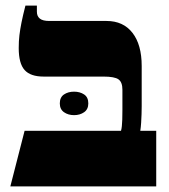

<svg xmlns="http://www.w3.org/2000/svg" viewBox="-20 -667 606 687"><path d="M17 0 68 -199H413Q415 -206 416 -215.5Q417 -225 417.5 -239Q418 -253 418 -274V-346Q418 -373 404 -383Q390 -393 350 -393H136Q89 -393 68 -416.5Q47 -440 47 -495Q47 -520 49.5 -541Q52 -562 57 -587Q62 -612 71 -647H112V-625Q112 -609 122.5 -600.5Q133 -592 156 -592H361Q421 -592 454 -549.5Q487 -507 487 -431V-287Q487 -274 486.5 -258.5Q486 -243 485 -227.5Q484 -212 482 -199H539V0ZM194 -297Q194 -319 209 -329Q224 -339 245 -339Q266 -339 281 -329Q296 -319 296 -297Q296 -276 281 -265.5Q266 -255 245 -255Q224 -255 209 -265.5Q194 -276 194 -297Z"/></svg>

Font: Noto Serif Hebrew Black
Style: Regular
Weight: 900
Version: Version 2.003